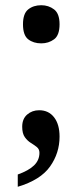

<svg xmlns="http://www.w3.org/2000/svg" viewBox="-20 -561 315 735"><path d="M138 -395Q108 -395 88 -410.5Q68 -426 68 -468Q68 -509 88 -525Q108 -541 138 -541Q166 -541 187 -525Q208 -509 208 -468Q208 -426 187 -410.5Q166 -395 138 -395ZM48 107Q90 92 110.5 72Q131 52 131 24Q131 10 121 2Q111 -6 98 -14Q85 -22 75 -36Q65 -50 65 -76Q65 -106 84 -122.5Q103 -139 130 -139Q166 -139 187 -112Q208 -85 208 -38Q208 25 171.5 76.5Q135 128 48 154Z"/></svg>

Font: Noto Serif Lao SemiCondensed SemiBold
Style: Regular
Weight: 600
Width: 4
Designer: Monotype Design Team
Foundry: Monotype Imaging Inc.
Version: Version 2.003; ttfautohint (v1.8.4.7-5d5b)